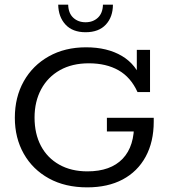

<svg xmlns="http://www.w3.org/2000/svg" viewBox="-20 -798 735 828"><path d="M356 10Q261 10 191 -28.5Q121 -67 82.5 -135Q44 -203 44 -290Q44 -379 82.5 -447.5Q121 -516 190.5 -555Q260 -594 351 -594Q443 -594 506 -556.5Q569 -519 593 -446L570 -458V-583H627V-401H573Q544 -465 491 -495Q438 -525 363 -525Q291 -525 238.5 -495.5Q186 -466 157.5 -413Q129 -360 129 -291Q129 -221 156.5 -169Q184 -117 235.5 -88Q287 -59 357 -59Q457 -59 509 -113.5Q561 -168 558 -271L595 -231H441V-290H643V-274Q643 -186 608 -122Q573 -58 509 -24Q445 10 356 10ZM349 -659Q293 -659 262.5 -692Q232 -725 231 -778H274Q275 -741 296 -721.5Q317 -702 349 -702Q381 -702 402 -721.5Q423 -741 424 -778H467Q467 -725 436.5 -692Q406 -659 349 -659Z"/></svg>

Font: Rokkitt
Style: Regular
Weight: 400
Designer: Vernon Adams
Foundry: Vernon Adams
Version: Version 3.103